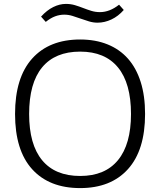

<svg xmlns="http://www.w3.org/2000/svg" viewBox="-20 -952 820 982"><path d="M190 -867Q220 -900 252.5 -916Q285 -932 317 -932Q342 -932 363.5 -925.5Q385 -919 405.5 -911Q426 -903 447 -896.5Q468 -890 491 -890Q541 -890 589 -928L613 -901Q585 -869 550 -852.5Q515 -836 479 -836Q457 -836 435.5 -842.5Q414 -849 393 -856.5Q372 -864 351 -870.5Q330 -877 309 -877Q285 -877 262 -868.5Q239 -860 214 -840ZM390 10Q232 10 144.5 -86.5Q57 -183 57 -369Q57 -555 144.5 -652.5Q232 -750 390 -750Q468 -750 530 -725Q592 -700 634.5 -652Q677 -604 699.5 -533Q722 -462 722 -369Q722 -184 634.5 -87Q547 10 390 10ZM390 -52Q517 -52 583.5 -133Q650 -214 650 -369Q650 -526 583.5 -607Q517 -688 390 -688Q262 -688 195.5 -607.5Q129 -527 129 -369Q129 -213 195.5 -132.5Q262 -52 390 -52Z"/></svg>

Font: Encode Sans Wide
Style: Light
Weight: 300
Designer: Pablo Impallari, Andres Torresi
Foundry: Pablo Impallari, Andres Torresi
Version: Version 1.000; ttfautohint (v1.00) -l 8 -r 50 -G 200 -x 14 -